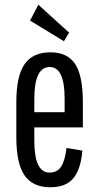

<svg xmlns="http://www.w3.org/2000/svg" viewBox="-20 -776 419 811"><path d="M193 15Q118 15 83.5 -35.5Q49 -86 49 -195V-345Q49 -454 83.5 -504.5Q118 -555 193 -555Q265 -555 297.5 -505.5Q330 -456 330 -345V-238H125V-181Q125 -47 189 -47Q221 -47 237.5 -71Q254 -95 261 -151L328 -140Q321 -59 289 -22Q257 15 193 15ZM125 -302H253V-359Q253 -493 190 -493Q125 -493 125 -359ZM272 -638 250 -602 107 -689 142 -756Z"/></svg>

Font: Pathway Gothic One
Style: Regular
Weight: 400
Version: Version 1.003; ttfautohint (v1.8.4.7-5d5b);gftools[0.9.26]